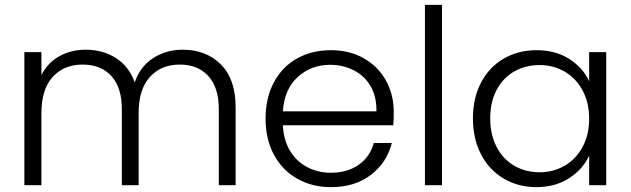

<svg xmlns="http://www.w3.org/2000/svg" viewBox="-20 -760 2588 788"><path d="M730 -556Q826 -556 886.5 -495.5Q947 -435 947 -320V0H878V-312Q878 -401 835 -448Q792 -495 718 -495Q641 -495 595 -444Q549 -393 549 -296V0H480V-312Q480 -401 437 -448Q394 -495 319 -495Q242 -495 196 -444Q150 -393 150 -296V0H80V-546H150V-452Q176 -503 224 -529.5Q272 -556 331 -556Q402 -556 455.5 -522Q509 -488 533 -422Q555 -487 608.5 -521.5Q662 -556 730 -556Z M1596 -301Q1596 -265 1594 -246H1141Q1144 -184 1171 -140Q1198 -96 1242 -73.5Q1286 -51 1338 -51Q1406 -51 1452.5 -84Q1499 -117 1514 -173H1588Q1568 -93 1502.5 -42.5Q1437 8 1338 8Q1261 8 1200 -26.5Q1139 -61 1104.5 -124.5Q1070 -188 1070 -273Q1070 -358 1104 -422Q1138 -486 1199 -520Q1260 -554 1338 -554Q1416 -554 1474.5 -520Q1533 -486 1564.5 -428.5Q1596 -371 1596 -301ZM1525 -303Q1525 -305 1525 -308Q1525 -366 1500 -408Q1475 -450 1431 -472Q1387 -494 1335 -494Q1257 -494 1202 -444Q1147 -394 1141 -303Z M1794 -740V0H1724V-740Z M1921 -274Q1921 -358 1954.5 -421.5Q1988 -485 2047.5 -519.5Q2107 -554 2182 -554Q2260 -554 2316.5 -518Q2373 -482 2398 -426V-546H2468V0H2398V-121Q2372 -65 2315.5 -28.5Q2259 8 2181 8Q2107 8 2047.5 -27Q1988 -62 1954.5 -126Q1921 -190 1921 -274ZM2398 -273Q2398 -339 2371 -389Q2344 -439 2297.5 -466Q2251 -493 2195 -493Q2137 -493 2091 -467Q2045 -441 2018.5 -391.5Q1992 -342 1992 -274Q1992 -207 2018.5 -156.5Q2045 -106 2091 -79.5Q2137 -53 2195 -53Q2251 -53 2297.5 -80Q2344 -107 2371 -157Q2398 -207 2398 -273Z"/></svg>

Font: Fz Poppins Light
Style: Regular
Weight: 300
Designer: Ninad Kale (Devanagari), Jonny Pinhorn (Latin)
Foundry: Indian Type Foundry
Version: Vit hóa bi Vntype.Com & FontZin.Com